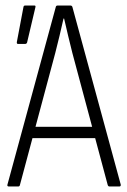

<svg xmlns="http://www.w3.org/2000/svg" viewBox="-20 -675 460 695"><path d="M12 0Q5 0 7 -7L182 -650Q183 -655 189 -655H235Q240 -655 242 -650L417 -7Q418 0 412 0H376Q372 0 370 -5L242 -483Q234 -515 226.5 -546Q219 -577 212 -608H210Q203 -577 195.5 -545.5Q188 -514 180 -483L52 -5Q51 0 46 0ZM88 -175 99 -216H322L334 -175ZM45 -516Q40 -516 41 -523L65 -650Q66 -655 71 -655H105Q110 -655 108 -648L78 -521Q76 -516 71 -516Z"/></svg>

Font: Sofia Sans Condensed Light
Style: Regular
Weight: 300
Designer: Botio Nikoltchev, Ani Petrova
Foundry: lettersoup
Version: Version 4.101